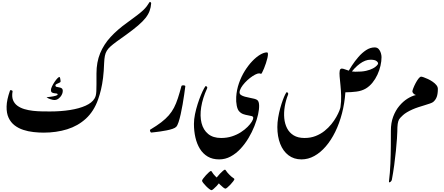

<svg xmlns="http://www.w3.org/2000/svg" viewBox="-20 -1423 4784 2067"><path d="M997.6 -362.3Q1006.8 -377.4 1011.2 -395.3Q1015.6 -413.1 1017.1 -441.4Q1018.6 -469.7 1018.6 -515.4Q1018.6 -561 1018.6 -631.8Q1018.6 -753.4 1057.9 -849.1Q1097.2 -944.8 1170.4 -1024.4Q1243.7 -1104 1346.2 -1177.2Q1415 -1227.1 1456.5 -1259Q1498 -1291 1521.5 -1313.2Q1544.9 -1335.4 1559.6 -1355.2Q1574.2 -1375 1589.8 -1399.9Q1592.8 -1405.8 1600.1 -1400.1Q1607.4 -1394.5 1607.4 -1387.7Q1604.5 -1343.3 1590.3 -1304.9Q1576.2 -1266.6 1546.4 -1229Q1516.6 -1191.4 1466.8 -1148.7Q1417 -1106 1342.8 -1052.2Q1280.8 -1008.3 1238.8 -977.8Q1196.8 -947.3 1170.4 -923.6Q1144 -899.9 1129.6 -876Q1115.2 -852.1 1109.1 -821.3Q1103 -790.5 1101.1 -745.6Q1098.1 -654.3 1089.4 -584.2Q1080.6 -514.2 1067.1 -458Q1053.7 -401.9 1036.1 -352.5Q990.7 -224.6 905 -146Q819.3 -67.4 702.9 -31.2Q586.4 4.9 449.7 4.9Q396.5 4.9 339.6 -1.5Q282.7 -7.8 230.5 -24.9Q178.2 -42 137 -73.7Q95.7 -105.5 72.5 -155.3Q49.3 -205.1 51 -277.1Q52.7 -349.1 87.4 -447.3Q90.3 -455.6 103.5 -451.4Q116.7 -447.3 115.2 -438.5Q105.5 -383.3 120.1 -345.9Q134.8 -308.6 167 -284.9Q199.2 -261.2 242.9 -248.3Q286.6 -235.4 335.4 -230Q384.3 -224.6 431.6 -223.9Q479 -223.1 518.1 -223.1Q635.3 -223.1 734.1 -238.8Q833 -254.4 901.9 -285.4Q970.7 -316.4 997.6 -362.3ZM655.8 -442.9Q655.8 -421.9 643.3 -399.4Q630.9 -377 610.4 -361.6Q589.8 -346.2 564.9 -346.2Q549.3 -346.2 522.2 -355.2Q495.1 -364.3 481 -376Q499.5 -377.9 528.1 -381.8Q556.6 -385.7 578.6 -391.8Q600.6 -397.9 600.6 -405.8Q600.6 -414.6 589.6 -416.3Q578.6 -418 564.5 -419.4Q550.3 -420.9 539.3 -427.7Q528.3 -434.6 528.3 -453.1Q528.3 -468.8 540 -493.4Q551.8 -518.1 568.4 -542.5Q585 -566.9 600.1 -582Q615.2 -597.2 621.6 -593.3Q625 -591.3 627.7 -579.8Q630.4 -568.4 631.8 -556.6Q633.3 -544.9 631.8 -542Q629.4 -536.6 615.7 -530.8Q602.1 -524.9 589.4 -518.6Q576.7 -512.2 576.7 -504.4Q576.7 -491.2 588.6 -487.8Q600.6 -484.4 616.2 -482.4Q631.8 -480.5 643.8 -472.7Q655.8 -464.8 655.8 -442.9Z M1933.6 -497.1Q1935.1 -502.4 1945.6 -503.9Q1956.1 -505.4 1965.8 -502.9Q1975.6 -500.5 1975.1 -494.6Q1970.2 -456.1 1962.9 -404.8Q1955.6 -353.5 1946 -298.6Q1936.5 -243.7 1925.3 -193.6Q1914.1 -143.6 1902.1 -107.4Q1890.1 -71.3 1877.4 -58.1Q1865.7 -45.4 1837.6 -35.9Q1809.6 -26.4 1773.9 -19.3Q1738.3 -12.2 1703.6 -7.3Q1668.9 -2.4 1643.1 0.2Q1617.2 2.9 1609.4 3.9Q1601.6 4.4 1596.4 -9.8Q1591.3 -23.9 1598.1 -27.8Q1667.5 -69.3 1715.6 -106.2Q1763.7 -143.1 1796.9 -181.2Q1830.1 -219.2 1853.3 -263.9Q1876.5 -308.6 1895 -365.5Q1913.6 -422.4 1933.6 -497.1Z M2339.4 293Q2267.6 293 2216.1 262.5Q2164.6 231.9 2131.8 178.5Q2099.1 125 2083.5 56.2Q2067.9 -12.7 2067.9 -89.4Q2067.9 -138.2 2079.3 -193.8Q2090.8 -249.5 2107.9 -303Q2125 -356.4 2143.3 -400.4Q2161.6 -444.3 2176.3 -470.5Q2190.9 -496.6 2195.8 -496.6Q2199.7 -496.6 2207.3 -489.3Q2214.8 -481.9 2209.5 -471.2Q2161.1 -365.7 2146 -269.5Q2130.9 -173.3 2149.7 -98.6Q2168.5 -23.9 2221.2 19.3Q2273.9 62.5 2360.8 62.5Q2423.3 62.5 2476.8 45.2Q2530.3 27.8 2572.8 0.5Q2615.2 -26.9 2645 -56.9Q2674.8 -86.9 2690.7 -113Q2706.5 -139.2 2706.5 -153.3Q2706.5 -168 2690.7 -172.9Q2674.8 -177.7 2650.4 -181.4Q2626 -185.1 2599.9 -194.1Q2573.7 -203.1 2553.7 -225.6Q2537.1 -243.7 2528.6 -286.1Q2520 -328.6 2522.9 -379.4Q2527.8 -457 2553 -528.6Q2578.1 -600.1 2615.7 -660.2Q2653.3 -720.2 2696 -764.9Q2738.8 -809.6 2780.3 -834.2Q2821.8 -858.9 2853.5 -858.9Q2864.3 -858.9 2864.7 -842Q2865.2 -825.2 2859.1 -799.1Q2853 -772.9 2843.3 -743.4Q2833.5 -713.9 2822.8 -687.5Q2812 -661.1 2803.2 -644.5Q2794.4 -627.9 2791 -627.9Q2787.6 -627.9 2782.2 -630.6Q2776.9 -633.3 2770 -633.3Q2752.9 -633.3 2726.6 -619.6Q2700.2 -606 2671.1 -583.3Q2642.1 -560.5 2616.7 -533.2Q2591.3 -505.9 2575.2 -478Q2559.1 -450.2 2559.1 -427.2Q2559.1 -410.2 2575.2 -399.7Q2591.3 -389.2 2616.2 -382.3Q2641.1 -375.5 2668.2 -370.4Q2695.3 -365.2 2718 -359.6Q2740.7 -354 2751 -344.7Q2768.1 -330.6 2769.5 -289.1Q2771 -247.6 2758.1 -189.5Q2745.1 -131.3 2719.2 -65.9Q2693.4 -0.5 2655.5 63Q2617.7 126.5 2569.3 178.5Q2521 230.5 2463.1 261.7Q2405.3 293 2339.4 293ZM2353.5 522.5Q2353.5 528.8 2341.3 545.2Q2329.1 561.5 2311.8 579.8Q2294.4 598.1 2278.8 611.3Q2263.2 624.5 2257.3 624.5Q2249.5 624.5 2232.9 611.8Q2216.3 599.1 2198.5 581.1Q2180.7 563 2168 546.6Q2155.3 530.3 2155.3 522.5Q2155.3 515.6 2167.5 499Q2179.7 482.4 2197 463.4Q2214.4 444.3 2229.7 430.9Q2245.1 417.5 2251.5 417.5Q2256.8 417.5 2266.1 434.1Q2275.4 450.7 2299.3 475.1Q2323.2 498.5 2338.4 507.8Q2353.5 517.1 2353.5 522.5ZM2503.4 505.4Q2503.4 511.7 2491.2 528.3Q2479 544.9 2461.7 563.2Q2444.3 581.5 2428.7 594.7Q2413.1 607.9 2407.2 607.9Q2399.4 607.9 2383.1 595.2Q2366.7 582.5 2348.6 564.5Q2330.6 546.4 2317.9 529.8Q2305.2 513.2 2305.2 505.4Q2305.2 498.5 2317.6 482.2Q2330.1 465.8 2347.2 447.8Q2364.3 429.7 2379.9 416.5Q2395.5 403.3 2401.9 403.3Q2406.7 403.3 2416.3 418.7Q2425.8 434.1 2449.7 458Q2473.1 481.9 2488.3 491Q2503.4 500 2503.4 505.4Z M3225.6 293Q3144 293 3085.7 248.5Q3027.3 204.1 2996.6 125.5Q2965.8 46.9 2965.8 -55.2Q2965.8 -104 2974.6 -156.5Q2983.4 -209 2996.8 -257.8Q3010.3 -306.6 3024.7 -345.7Q3039.1 -384.8 3051 -407.7Q3063 -430.7 3067.9 -430.7Q3071.8 -430.7 3078.9 -423.6Q3085.9 -416.5 3081.5 -405.3Q3056.6 -342.8 3045.7 -276.9Q3034.7 -210.9 3040.3 -150.4Q3045.9 -89.8 3070.8 -41.7Q3095.7 6.3 3141.8 34.4Q3188 62.5 3258.8 62.5Q3323.7 62.5 3377.4 41.5Q3431.2 20.5 3473.4 -13.2Q3515.6 -46.9 3547.4 -86.2Q3579.1 -125.5 3600.3 -163.3Q3621.6 -201.2 3632.8 -229.7Q3644 -258.3 3645.5 -270.5Q3654.3 -331.1 3652.6 -390.6Q3650.9 -450.2 3645.5 -503.2Q3640.1 -556.2 3636.5 -597.2Q3632.8 -638.2 3637.2 -661.4Q3641.6 -684.6 3660.2 -684.6Q3672.9 -684.6 3694.1 -676.3Q3715.3 -668 3743.4 -659.7Q3771.5 -651.4 3804.7 -650.9Q3875 -649.9 3921.4 -660.6Q3967.8 -671.4 3995.4 -686.8Q4022.9 -702.1 4035.4 -715.8Q4047.9 -729.5 4049.3 -734.4Q4054.2 -747.6 4035.9 -763.9Q4017.6 -780.3 3968.8 -780.3Q3913.1 -780.3 3853.5 -736.6Q3793.9 -692.9 3745.1 -622.1Q3738.8 -623 3727.1 -627Q3715.3 -630.9 3715.3 -630.9Q3736.8 -668.5 3768.1 -716.3Q3799.3 -764.2 3838.1 -809.1Q3877 -854 3921.4 -883.3Q3965.8 -912.6 4013.7 -912.6Q4041 -912.6 4057.1 -894.5Q4073.2 -876.5 4080.3 -851.8Q4087.4 -827.1 4087.4 -808.1Q4087.4 -764.2 4076.2 -715.1Q4064.9 -666 4043 -618.7Q4021 -571.3 3989.5 -532.5Q3958 -493.7 3918 -469.7Q3874.5 -444.3 3818.1 -437Q3761.7 -429.7 3698.2 -429.2Q3689.9 -310.1 3661.6 -201.9Q3633.3 -93.8 3588.9 -3.4Q3544.4 86.9 3487.3 153.3Q3430.2 219.7 3363.8 256.3Q3297.4 293 3225.6 293Z M4514.2 -597.7Q4521.5 -597.7 4541.7 -590.8Q4562 -584 4587.9 -571.8Q4613.8 -559.6 4637.9 -543Q4662.1 -526.4 4678 -506.8Q4693.8 -487.3 4693.8 -465.8Q4693.8 -413.6 4682.1 -380.9Q4670.4 -348.1 4644 -325.7Q4634.8 -317.9 4610.1 -309.1Q4585.4 -300.3 4552.5 -290.5Q4519.5 -280.8 4484.6 -269.3Q4449.7 -257.8 4420.9 -245.1Q4351.6 -213.9 4318.1 -183.1Q4284.7 -152.3 4276.4 -137.7Q4266.1 -119.1 4261.7 -89.4Q4257.3 -59.6 4257.3 -7.3Q4257.3 15.6 4253.4 70.6Q4249.5 125.5 4242.2 200Q4234.9 274.4 4223.9 355.5Q4212.9 436.5 4198.7 511.2Q4196.8 522 4188.5 530.3Q4180.2 538.6 4173.1 539.8Q4166 541 4167.5 529.8Q4178.7 438.5 4182.9 339.1Q4187 239.7 4187.5 147.5Q4188 55.2 4188 -15.6Q4188 -100.6 4213.1 -167.5Q4238.3 -234.4 4279.1 -283Q4319.8 -331.5 4366.7 -360.8Q4413.6 -390.1 4457 -399.9Q4439.5 -405.8 4429.4 -418Q4419.4 -430.2 4419.4 -438.5Q4419.4 -447.8 4429.2 -473.1Q4439 -498.5 4454.1 -527.3Q4469.2 -556.2 4485.4 -576.9Q4501.5 -597.7 4514.2 -597.7Z"/></svg>

Font: Awami Nastaliq
Style: Bold
Weight: 700
Designer: Peter Martin, SIL International
Foundry: SIL International
Version: Version 3.100